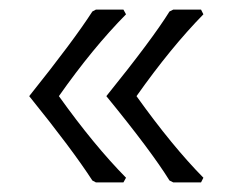

<svg xmlns="http://www.w3.org/2000/svg" viewBox="-20 -441 506 401"><path d="M237.8 -420.9 243.2 -411.1Q173.3 -340.3 103 -240.2Q176.3 -137.7 243.2 -69.8L237.8 -60.1H180.2L172.9 -64Q131.3 -128.4 41 -240.2Q134.3 -356.9 172.9 -417L180.2 -420.9ZM399.9 -420.9 404.8 -411.1Q336.9 -341.8 265.1 -240.2Q339.8 -135.7 404.8 -69.8L399.9 -60.1H341.8L334 -64Q295.9 -125.5 202.1 -240.2Q298.3 -359.4 334 -417L341.8 -420.9Z"/></svg>

Font: Quattrocento Roman
Style: Regular
Weight: 400
Designer: Pablo Impallari
Foundry: Pablo Impallari. www.impallari.com Igino Marini. www.ikern.com
Version: Version 1.000